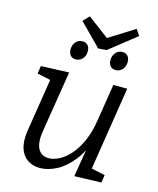

<svg xmlns="http://www.w3.org/2000/svg" viewBox="-126 -942 857 1039"><g transform="rotate(15 302.5 -422.5)"><path d="M199.3 9Q157.9 9.7 127.8 -10.5Q97.6 -30.7 85.1 -70Q72.6 -109.4 81.2 -166.7L130.9 -481.5L138.9 -463.5L53.6 -481.9L60.3 -525.4L217.2 -531.4L161.3 -182.5Q154.9 -139.9 161.4 -111.5Q167.9 -83.2 185.5 -68.9Q203.2 -54.6 229.1 -54.6Q256.8 -54.6 287.7 -70.4Q318.7 -86.2 347.8 -119Q376.9 -151.8 399.5 -201.9Q422.2 -252 432.8 -321.3L465.5 -528H543.5L467.9 -48.2L457.2 -63.9L546.5 -44.5L539.8 -1.3L389.2 3.3L421.9 -194.5L446 -231.4Q421 -146.4 379.2 -93.5Q337.3 -40.7 290.2 -16.2Q243 8.4 199.3 9ZM455.7 -608.9Q437.3 -608.9 426.5 -620.9Q415.6 -633 415.6 -654.7Q415.6 -679.4 430.3 -696.3Q445 -713.2 467.4 -713.2Q486.8 -713.2 497.7 -701Q508.5 -688.8 508.5 -667.7Q508.5 -642 493.3 -625.4Q478.1 -608.9 455.7 -608.9ZM232.2 -608.9Q213.8 -608.9 203 -620.9Q192.1 -633 192.1 -654.7Q192.1 -680.4 206.8 -696.8Q221.5 -713.2 243.9 -713.2Q263.3 -713.2 274.2 -701Q285 -688.8 285 -667.7Q285 -642 269.8 -625.4Q254.6 -608.9 232.2 -608.9ZM509.1 -854 532.1 -819.9 381.8 -701.2 335.2 -697.5 214.2 -819.9 247 -854 389.5 -746.6 338.9 -747.3Z"/></g></svg>

Font: Bitter Thin
Style: Italic
Weight: 100
Italic angle: -9°
Designer: Sol Matas, and Bitter project Authors
Foundry: Sol Matas
Version: Version 2.002